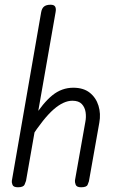

<svg xmlns="http://www.w3.org/2000/svg" viewBox="-20 -792 487 812"><path d="M56 0Q37 0 33 -10Q29 -20 30 -27L154 -740Q157 -757 166.5 -764.5Q176 -772 194 -772Q209 -772 213.5 -763.5Q218 -755 215 -740L90 -27Q89 -23 84 -11.5Q79 0 56 0ZM323 0Q304 0 300 -11Q296 -22 297 -29L341 -277Q345 -297 342 -317.5Q339 -338 326 -352Q313 -366 286 -366Q249 -366 207 -329.5Q165 -293 109 -207L121 -292Q162 -357 201.5 -389Q241 -421 290 -421Q333 -421 359.5 -400Q386 -379 396.5 -345Q407 -311 400 -273L356 -25Q355 -21 350.5 -10.5Q346 0 323 0Z"/></svg>

Font: Edu VIC WA NT Beginner
Style: Regular
Weight: 400
Designer: Tina and Corey Anderson
Foundry: Google for Education
Version: Version 1.003